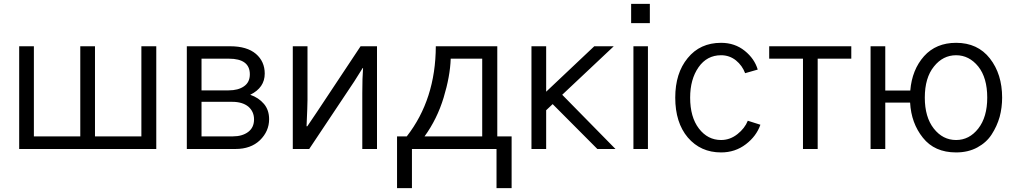

<svg xmlns="http://www.w3.org/2000/svg" viewBox="-20 -762 5188 982"><path d="M78.1 0Q78.1 -130.9 78.1 -525.4Q96.7 -525.4 153.3 -525.4Q153.3 -410.2 153.3 -64.5Q212.9 -64.5 390.6 -64.5Q390.6 -179.7 390.6 -525.4Q409.2 -525.4 465.8 -525.4Q465.8 -410.2 465.8 -64.5Q525.4 -64.5 703.1 -64.5Q703.1 -179.7 703.1 -525.4Q722.7 -525.4 779.3 -525.4Q779.3 -393.6 779.3 0Q604.5 0 78.1 0Z M935.5 0Q935.5 -130.9 935.5 -525.4Q991.2 -525.4 1157.2 -525.4Q1243.2 -525.4 1289.1 -486.3Q1334 -447.3 1334 -385.7Q1334 -313.5 1259.8 -277.3Q1302.7 -262.7 1330.1 -230.5Q1356.4 -199.2 1356.4 -152.3Q1356.4 -90.8 1309.6 -44.9Q1262.7 0 1184.6 0Q1101.6 0 935.5 0ZM1010.7 -64.5Q1050.8 -64.5 1170.9 -64.5Q1218.8 -64.5 1249 -86.9Q1279.3 -109.4 1279.3 -151.4Q1279.3 -191.4 1250 -216.8Q1219.7 -241.2 1168 -241.2Q1115.2 -241.2 1010.7 -241.2Q1010.7 -197.3 1010.7 -64.5ZM1010.7 -299.8Q1044.9 -299.8 1149.4 -299.8Q1198.2 -299.8 1227.5 -320.3Q1257.8 -340.8 1257.8 -381.8Q1257.8 -461.9 1150.4 -461.9Q1103.5 -461.9 1010.7 -461.9Q1010.7 -420.9 1010.7 -299.8Z M1477.5 0Q1477.5 -130.9 1477.5 -525.4Q1496.1 -525.4 1552.7 -525.4Q1552.7 -456.1 1552.7 -250Q1552.7 -223.6 1547.9 -116.2Q1548.8 -116.2 1551.8 -116.2Q1564.5 -134.8 1600.6 -188.5Q1656.2 -272.5 1824.2 -525.4Q1845.7 -525.4 1908.2 -525.4Q1908.2 -393.6 1908.2 0Q1889.6 0 1833 0Q1833 -71.3 1833 -286.1Q1833 -364.3 1836.9 -414.1Q1835.9 -414.1 1835 -414.1Q1824.2 -396.5 1792 -345.7Q1734.4 -258.8 1561.5 0Q1541 0 1477.5 0Z M2010.7 -64.5Q2023.4 -64.5 2060.5 -64.5Q2208 -253.9 2209 -525.4Q2313.5 -525.4 2523.4 -525.4Q2523.4 -410.2 2523.4 -64.5Q2542 -64.5 2596.7 -64.5Q2596.7 2 2596.7 200.2Q2577.1 200.2 2519.5 200.2Q2519.5 150.4 2519.5 0Q2411.1 0 2086.9 0Q2086.9 49.8 2086.9 200.2Q2068.4 200.2 2010.7 200.2Q2010.7 133.8 2010.7 -64.5ZM2151.4 -64.5Q2224.6 -64.5 2446.3 -64.5Q2446.3 -164.1 2446.3 -461.9Q2406.2 -461.9 2285.2 -461.9Q2282.2 -372.1 2249 -262.7Q2215.8 -153.3 2151.4 -64.5Z M2698.2 0Q2698.2 -130.9 2698.2 -525.4Q2716.8 -525.4 2773.4 -525.4Q2773.4 -466.8 2773.4 -293Q2835 -350.6 3019.5 -525.4Q3043.9 -525.4 3119.1 -525.4Q3053.7 -462.9 2855.5 -277.3Q2923.8 -208 3127.9 0Q3104.5 0 3035.2 0Q2977.5 -57.6 2806.6 -229.5Q2798.8 -221.7 2773.4 -198.2Q2773.4 -148.4 2773.4 0Q2754.9 0 2698.2 0Z M3208 -643.6Q3208 -668 3208 -742.2Q3231.4 -742.2 3303.7 -742.2Q3303.7 -717.8 3303.7 -643.6Q3279.3 -643.6 3208 -643.6ZM3219.7 0Q3219.7 -130.9 3219.7 -525.4Q3238.3 -525.4 3293.9 -525.4Q3293.9 -393.6 3293.9 0Q3275.4 0 3219.7 0Z M3433.6 -262.7Q3433.6 -387.7 3497.1 -464.8Q3560.5 -543 3668 -543Q3738.3 -543 3789.1 -502Q3838.9 -461.9 3855.5 -406.2Q3834 -400.4 3791 -387.7Q3776.4 -426.8 3744.1 -453.1Q3710.9 -479.5 3668 -479.5Q3595.7 -479.5 3552.7 -418Q3509.8 -356.4 3509.8 -262.7Q3509.8 -163.1 3554.7 -104.5Q3599.6 -45.9 3668 -45.9Q3713.9 -45.9 3752 -76.2Q3789.1 -105.5 3804.7 -144.5Q3826.2 -137.7 3869.1 -124Q3848.6 -65.4 3794.9 -24.4Q3740.2 17.6 3668 17.6Q3563.5 17.6 3498 -58.6Q3433.6 -134.8 3433.6 -262.7Z M3914.1 -461.9Q3914.1 -477.5 3914.1 -525.4Q4019.5 -525.4 4334 -525.4Q4334 -509.8 4334 -461.9Q4291 -461.9 4162.1 -461.9Q4162.1 -346.7 4162.1 0Q4143.6 0 4086.9 0Q4086.9 -115.2 4086.9 -461.9Q4043.9 -461.9 3914.1 -461.9Z M4710 -262.7Q4710 -163.1 4755.9 -104.5Q4801.8 -45.9 4870.1 -45.9Q4937.5 -45.9 4983.4 -104.5Q5029.3 -163.1 5029.3 -262.7Q5029.3 -364.3 4983.4 -421.9Q4936.5 -479.5 4870.1 -479.5Q4802.7 -479.5 4756.8 -421.9Q4710 -364.3 4710 -262.7ZM4432.6 0Q4432.6 -130.9 4432.6 -525.4Q4451.2 -525.4 4507.8 -525.4Q4507.8 -468.8 4507.8 -298.8Q4540 -298.8 4635.7 -298.8Q4644.5 -405.3 4706.1 -474.6Q4767.6 -543 4870.1 -543Q4980.5 -543 5043 -462.9Q5105.5 -382.8 5105.5 -262.7Q5105.5 -211.9 5092.8 -164.1Q5079.1 -116.2 5051.8 -74.2Q5025.4 -33.2 4978.5 -7.8Q4931.6 17.6 4870.1 17.6Q4759.8 17.6 4700.2 -57.6Q4640.6 -131.8 4634.8 -237.3Q4592.8 -237.3 4507.8 -237.3Q4507.8 -177.7 4507.8 0Q4489.3 0 4432.6 0Z"/></svg>

Font: Gothic A1
Style: Regular
Weight: 400
Designer: HanYang I&C Co.,Ltd.
Version: Version 2.50